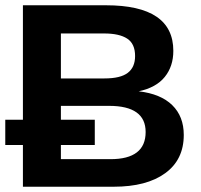

<svg xmlns="http://www.w3.org/2000/svg" viewBox="-20 -708 762 728"><path d="M676.8 -196.3Q676.8 -102.5 606.4 -51.3Q536.1 0 411.1 0H66.9V-158.2H0V-253.9H66.9V-688H381.8Q637.2 -688 637.2 -515.1Q637.2 -456.5 604.7 -416.3Q572.3 -376 505.9 -361.8Q589.4 -352.1 633.1 -309.3Q676.8 -266.6 676.8 -196.3ZM492.2 -495.6Q492.2 -542 462.4 -561.5Q432.6 -581.1 375 -581.1H210.9V-410.6H376Q437 -410.6 464.6 -431.9Q492.2 -453.1 492.2 -495.6ZM532.2 -207.5Q532.2 -306.6 393.6 -306.6H210.9V-253.9H339.4V-158.2H210.9V-104.5H398.9Q532.2 -104.5 532.2 -207.5Z"/></svg>

Font: Arimo
Style: Bold
Weight: 700
Designer: Steve Matteson
Foundry: Monotype Imaging Inc.
Version: Version 1.33